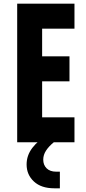

<svg xmlns="http://www.w3.org/2000/svg" viewBox="-20 -770 467 1039"><path d="M383 -750V-615H208V-465H356V-330H208V-135H383V0H73V-750ZM274 249Q203 249 163.5 212.2Q124 175.5 124 120Q124 71 154.8 30.5Q185.5 -10 244 -45H271V0Q243.5 22.5 228.8 45.5Q214 68.5 214 94Q214 122.5 232.2 140.8Q250.5 159 284 159H304V249Z"/></svg>

Font: Mohave Light
Style: Bold
Weight: 700
Version: Version 2.003